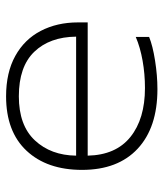

<svg xmlns="http://www.w3.org/2000/svg" viewBox="28 -564 550 647"><g transform="rotate(-90 303.5 -240.0)"><path d="M55 -239Q55 -357 119.5 -426Q184 -495 303 -495Q383 -495 439 -464Q495 -433 523.5 -378Q552 -323 552 -253V-220H103Q105 -125 166 -76Q227 -27 331 -27Q378 -27 423 -35Q468 -43 503 -58V-13Q474 -1 423.5 7Q373 15 327 15Q198 15 126.5 -51.5Q55 -118 55 -239ZM504 -259Q503 -348 453 -400Q403 -452 303 -452Q205 -452 154.5 -398Q104 -344 103 -259Z"/></g></svg>

Font: Prompt ExtraLight
Style: Regular
Weight: 275
Designer: Katatrad Team
Foundry: CadsonDemak
Version: Version 1.001